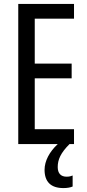

<svg xmlns="http://www.w3.org/2000/svg" viewBox="-20 -734 442 978"><path d="M274 117C274 79 289 45 334 0H357V-76H157V-335H345V-410H157V-639H357V-714H73V0H274C232 39 207 86 207 131C207 192 239 224 303 224C323 224 339 221 350 216V160C343 163 334 166 319 166C290 166 274 149 274 117Z"/></svg>

Font: Noto Sans Lao Looped ExtraCondensed
Style: Regular
Weight: 400
Width: 2
Designer: Mark Frömberg, Ben Mitchell
Foundry: The Fontpad Ltd
Version: Version 1.002